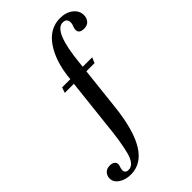

<svg xmlns="http://www.w3.org/2000/svg" viewBox="-430 -824 1164 1164"><g transform="rotate(-45 151.5 -242.5)"><path d="M-144 170Q-144 148 -129.5 131.5Q-115 115 -87 115Q-69 115 -57 123Q-45 131 -45 147Q-45 154 -49.5 166.5Q-54 179 -54 188Q-54 215 -25 215Q20 215 40.5 139.5Q61 64 74 -72L109 -389H31L43 -424H114L115 -440Q129 -568 185.5 -649Q242 -730 331 -730Q382 -730 414.5 -704Q447 -678 447 -640Q447 -616 432.5 -598.5Q418 -581 390 -581Q347 -581 347 -613Q347 -623 352 -637Q359 -652 359 -664Q359 -700 324 -700Q247 -700 223 -454L220 -424H301L286 -389H216L185 -107Q145 245 -35 245Q-80 245 -112 224Q-144 203 -144 170Z"/></g></svg>

Font: Unna Medium
Style: Italic
Weight: 500
Italic angle: -8.05°
Designer: Jorge de Buen Unna
Foundry: Omnibus-Type
Version: Version 2.008